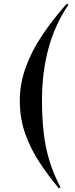

<svg xmlns="http://www.w3.org/2000/svg" viewBox="-20 -824 410 1047"><path d="M88 -275Q88 -367 120 -456Q152 -545 210 -631.5Q268 -718 344 -804L353 -798Q280 -691 244.5 -560.5Q209 -430 209 -278Q209 -182 218 -102Q227 -22 249 50.5Q271 123 310 198L301 203Q244 135 195.5 61.5Q147 -12 117.5 -95Q88 -178 88 -275Z"/></svg>

Font: Literata 72pt SemiBold
Style: Italic
Weight: 600
Italic angle: -2°
Designer: Latin by Veronika Burian and Jose Scaglione. Greek by Irene Vlachou. Cyrillic by Vera Evstafieva
Foundry: TypeTogether
Version: Version 3.002